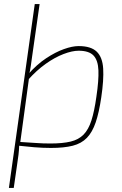

<svg xmlns="http://www.w3.org/2000/svg" viewBox="-20 -720 604 950"><path d="M369 -492Q430 -492 458.5 -464.5Q487 -437 490.5 -381Q494 -325 481 -238Q470 -163 453.5 -114.5Q437 -66 410 -38Q383 -10 340 1Q297 12 232 12Q191 12 149 8.5Q107 5 63 0L73 -18Q124 -15 158 -12.5Q192 -10 229 -10Q290 -10 329.5 -19.5Q369 -29 393.5 -54Q418 -79 432.5 -124.5Q447 -170 457 -242Q469 -322 467 -372Q465 -422 442.5 -445.5Q420 -469 369 -469Q337 -469 294 -452.5Q251 -436 206 -404Q161 -372 119 -325V-352Q162 -401 208 -431.5Q254 -462 296 -477Q338 -492 369 -492ZM176 -700 139 -441Q135 -415 132.5 -394.5Q130 -374 123 -348L124 -337L80 -14L75 -1Q74 25 71.5 45.5Q69 66 65 92L48 210H24L152 -700Z"/></svg>

Font: Exo 2 Thin
Style: Italic
Weight: 250
Italic angle: -8°
Designer: Natanael Gama
Foundry: Natanael Gama
Version: Version 2.010